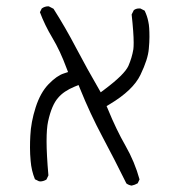

<svg xmlns="http://www.w3.org/2000/svg" viewBox="-20 -474 540 606"><path d="M449.7 -320.3Q451.7 -340.8 451.7 -357.4Q451.7 -374 450.9 -385.3Q450.2 -396.5 448.2 -405.3Q444.8 -423.3 436.5 -440.4L422.9 -447.3Q420.9 -447.3 418.9 -447.3Q409.2 -447.3 402.3 -441.9L395.5 -428.2Q401.9 -369.6 401.9 -339.4Q401.9 -326.2 400.9 -318.4Q396.5 -292 385.3 -266.1Q373 -238.8 309.6 -191.4L297.9 -182.6Q252.9 -260.3 219.7 -323.7Q186.5 -387.2 148.9 -446.3L134.8 -453.6Q133.8 -454.1 132.8 -454.1Q121.1 -454.1 111.8 -447.3L106 -435.5Q121.1 -395 145.5 -354.2Q169.9 -313.5 189.9 -259.3L194.8 -246.6L181.6 -242.2Q159.7 -235.4 133.5 -208.5Q107.4 -181.6 92.5 -135Q77.6 -88.4 75.7 -45.4Q74.7 -27.8 74.7 -7.6Q74.7 12.7 76.7 33.7Q79.1 64.5 90.3 91.8L103 98.1Q104.5 98.6 107.9 98.6Q111.3 98.6 116.5 97.2Q121.6 95.7 126.5 92.8L132.8 79.6Q127 13.2 127 -28.1Q127 -69.3 131.8 -90.8Q143.1 -142.6 163.6 -165.5Q181.2 -186.5 215.8 -200.7L228 -205.6L232.9 -193.4Q264.2 -115.7 303.2 -42.5Q342.3 30.8 378.9 105Q386.2 110.4 395.5 111.8Q405.3 109.9 414.6 104.5L420.4 92.3Q405.3 37.1 376 -14.2Q346.7 -65.4 320.8 -128.9L316.4 -139.2L326.2 -145Q399.9 -189 423.3 -237.8Q447.3 -287.6 449.7 -320.3Z"/></svg>

Font: NaikaiFont
Style: ExtraLight
Weight: 200
Version: Version 1.89